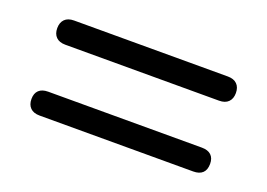

<svg xmlns="http://www.w3.org/2000/svg" viewBox="-53 -541 706 507"><g transform="rotate(20 300.0 -287.5)"><path d="M84 -353Q67 -353 58 -362Q49 -371 49 -387Q49 -403 58 -412Q67 -421 84 -421H516Q533 -421 542 -412Q551 -403 551 -387Q551 -371 542 -362Q533 -353 516 -353ZM84 -154Q67 -154 58 -163Q49 -172 49 -188Q49 -204 58 -212.5Q67 -221 84 -221H516Q533 -221 542 -212.5Q551 -204 551 -188Q551 -171 542 -162.5Q533 -154 516 -154Z"/></g></svg>

Font: Nunito Medium
Style: Regular
Weight: 500
Designer: Vernon Adams
Foundry: Vernon Adams
Version: Version 3.602